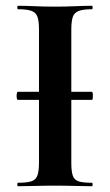

<svg xmlns="http://www.w3.org/2000/svg" viewBox="-20 -645 382 665"><path d="M42 -299Q39 -299 38 -306Q37 -313 38 -320Q39 -327 42 -327H298Q301 -327 301.5 -320Q302 -313 301.5 -306Q301 -299 298 -299ZM227 -81Q227 -52 232 -37Q237 -22 252 -17Q267 -12 298 -12Q301 -12 301 -6Q301 0 298 0Q272 0 240 -1Q208 -2 170 -2Q134 -2 101 -1Q68 0 42 0Q40 0 40 -6Q40 -12 42 -12Q73 -12 88.5 -17Q104 -22 109.5 -37Q115 -52 115 -81V-544Q115 -573 109.5 -587.5Q104 -602 88.5 -607.5Q73 -613 42 -613Q40 -613 40 -619Q40 -625 42 -625Q68 -625 101 -623.5Q134 -622 170 -622Q208 -622 240.5 -623.5Q273 -625 298 -625Q301 -625 301 -619Q301 -613 298 -613Q268 -613 252.5 -607Q237 -601 232 -586Q227 -571 227 -542Z"/></svg>

Font: Cormorant
Style: Bold
Weight: 700
Designer: Christian Thalmann (Catharsis Fonts)
Foundry: Catharsis Fonts
Version: Version 4.000